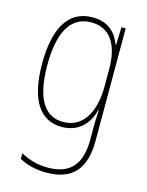

<svg xmlns="http://www.w3.org/2000/svg" viewBox="-117 -609 704 922"><g transform="rotate(15 235.0 -148.0)"><path d="M228 -537C105 -537 50 -432 50 -260C50 -78 112 10 219 10C299 10 350 -40 368 -113H371C368 -72 368 -47 368 -14V32C368 156 317 216 204 216C150 216 109 202 70 181V209C107 229 150 241 204 241C338 241 394 167 394 32V-527H373L370 -439H367C348 -491 309 -537 228 -537ZM228 -512C331 -512 368 -424 368 -319V-229C368 -129 333 -15 219 -15C126 -15 76 -95 76 -260C76 -413 120 -512 228 -512Z"/></g></svg>

Font: Noto Sans Armenian Condensed Thin
Style: Regular
Weight: 100
Width: 3
Designer: Monotype Design Team
Foundry: Monotype Imaging Inc.
Version: Version 2.008